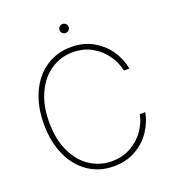

<svg xmlns="http://www.w3.org/2000/svg" viewBox="-153 -973 990 1100"><g transform="rotate(-20 341.5 -423.5)"><path d="M353.5 -685.5Q281.2 -685.5 221.2 -646.5Q161.1 -607.4 125.5 -532.2Q89.8 -457 89.8 -353.5Q89.8 -249.5 125.5 -174.3Q161.1 -99.1 221.2 -60.3Q281.2 -21.5 353.5 -21.5Q418.5 -21.5 469.7 -50.5Q521 -79.6 552.5 -125.2Q584 -170.9 593.8 -220.7H627Q617.2 -164.1 582.5 -111.1Q547.9 -58.1 489.3 -24.2Q430.7 9.8 353.5 9.8Q267.1 9.8 199.7 -35.6Q132.3 -81.1 95 -163.6Q57.6 -246.1 57.6 -353.5Q57.6 -460.9 95 -543.5Q132.3 -626 199.7 -671.4Q267.1 -716.8 353.5 -716.8Q430.7 -716.8 489.3 -682.9Q547.9 -648.9 582.5 -596.2Q617.2 -543.5 627 -486.3H593.8Q584 -535.6 552.2 -581.5Q520.5 -627.4 469.5 -656.5Q418.5 -685.5 353.5 -685.5ZM326.2 -830.1Q326.2 -841.3 334.5 -849.4Q342.8 -857.4 353.5 -857.4Q365.2 -857.4 373.5 -849.4Q381.8 -841.3 381.8 -830.1Q381.8 -818.4 373.5 -810.5Q365.2 -802.7 353.5 -802.7Q342.3 -802.7 334.2 -810.5Q326.2 -818.4 326.2 -830.1Z"/></g></svg>

Font: Pretendard Std Thin
Style: Regular
Weight: 100
Designer: Base glyphs from Inter by Rasmus Andersson; Hangeul glyphs from Noto Sans CJK(Source Han Sans) by Jang Soo-young and Kan
Foundry: Kil Hyung-jin
Version: Version 1.309